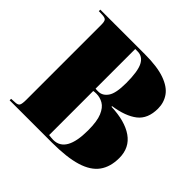

<svg xmlns="http://www.w3.org/2000/svg" viewBox="-179 -912 1093 1093"><g transform="rotate(45 368.0 -365.0)"><path d="M37 0V-12L71 -14Q90 -15 96 -26Q102 -37 102 -70V-673Q102 -698 95.5 -707Q89 -716 66 -717L37 -718V-730H395Q496 -730 556 -708.5Q616 -687 642 -649.5Q668 -612 668 -564Q668 -482 617.5 -442.5Q567 -403 473 -389V-384Q585 -380 648 -336Q711 -292 711 -209Q711 -138 677.5 -91.5Q644 -45 570.5 -22.5Q497 0 376 0ZM359 -392Q392 -392 414.5 -424Q437 -456 437 -539Q437 -633 416.5 -672.5Q396 -712 355 -712H336V-393Q341 -392 347 -392Q353 -392 359 -392ZM372 -16Q474 -16 474 -195Q474 -268 457.5 -307Q441 -346 415 -361Q389 -376 360 -376Q344 -376 336 -374V-19Q347 -18 354.5 -17Q362 -16 372 -16Z"/></g></svg>

Font: Display Black
Style: Regular
Weight: 900
Designer: Latin by Veronika Burian and Jose Scaglione. Greek by Irene Vlachou. Cyrillic by Vera Evstafieva.
Foundry: TypeTogether
Version: Version 3.002